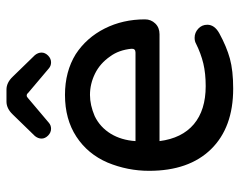

<svg xmlns="http://www.w3.org/2000/svg" viewBox="-94 -636 740 593"><g transform="rotate(-90 276.5 -339.0)"><path d="M45.9 -249Q45.9 -315.4 71.3 -377Q97.7 -438.5 151.4 -473.6Q205.1 -508.8 280.3 -508.8Q352.5 -508.8 406.2 -475.6Q457 -442.4 485.4 -386.2Q513.7 -330.1 513.7 -261.7Q513.7 -243.2 501 -230Q488.3 -216.8 467.8 -216.8H137.7Q146.5 -147.5 189.9 -110.8Q233.4 -74.2 307.6 -74.2Q346.7 -74.2 377.4 -81.5Q408.2 -88.9 439.5 -104.5Q446.3 -108.4 457 -108.4Q472.7 -108.4 484.9 -97.2Q497.1 -85.9 497.1 -69.3Q497.1 -46.9 470.7 -32.2Q429.7 -9.8 392.6 0.5Q355.5 10.7 299.8 10.7Q179.7 10.7 112.8 -57.6Q45.9 -126 45.9 -249ZM411.1 -291Q423.8 -291 422.9 -303.7Q418.9 -342.8 399.4 -369.1Q377.9 -400.4 346.2 -416Q314.5 -431.6 280.3 -431.6Q249 -431.6 214.8 -417Q180.7 -400.4 160.6 -367.7Q140.6 -335 137.7 -291ZM153.3 -601.6 219.7 -669.9Q238.3 -689.5 259.8 -689.5H296.9Q318.4 -689.5 336.9 -669.9L403.3 -601.6Q411.1 -591.8 411.1 -581.1Q411.1 -570.3 401.9 -561Q392.6 -551.8 380.9 -551.8Q370.1 -551.8 362.3 -558.6L286.1 -623Q283.2 -627 278.3 -627Q274.4 -627 270.5 -623L194.3 -558.6Q186.5 -551.8 175.8 -551.8Q164.1 -551.8 154.8 -561Q145.5 -570.3 145.5 -581.1Q145.5 -591.8 153.3 -601.6Z"/></g></svg>

Font: jf-openhuninn-2.0
Style: Regular
Weight: 400
Designer: [Kosugi Maru]
Designed by MOTOYA      

[Varela Round]
Joe Prince (Latin component); Avraham Cornfeld (Hebrew component)
Foundry: justfont CO.,LTD.
Version: 2.0